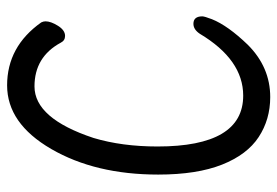

<svg xmlns="http://www.w3.org/2000/svg" viewBox="-140 -618 780 540"><g transform="rotate(-90 250.0 -348.0)"><path d="M247 22Q184 22 134.5 -10.5Q85 -43 57 -113.5Q29 -184 29 -293Q29 -470 101 -594Q173 -718 280 -718Q389 -718 457 -622Q460 -616 460 -610Q460 -595 447.5 -575Q435 -555 419 -555Q406 -555 400 -567Q360 -641 277 -641Q187 -641 132 -475Q108 -395 108 -295Q108 -54 251 -54Q352 -54 425 -176Q437 -194 453 -194Q474 -194 474 -169Q474 -163 466 -142Q448 -97 394 -41Q331 22 247 22Z"/></g></svg>

Font: LXGW WenKai Mono TC
Style: Bold
Weight: 700
Designer: LXGW / Fontworks Inc.
Foundry: LXGW / Fontworks Inc.
Version: Version 1.330